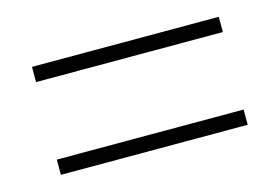

<svg xmlns="http://www.w3.org/2000/svg" viewBox="-47 -559 604 414"><g transform="rotate(-15 255.0 -352.5)"><path d="M46 -439H463V-473H46ZM46 -232H463V-266H46Z"/></g></svg>

Font: Noto Sans SemiCondensed ExtraLight
Style: Regular
Weight: 200
Width: 4
Designer: Monotype Design Team
Foundry: Monotype Imaging Inc.
Version: Version 2.013